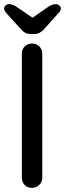

<svg xmlns="http://www.w3.org/2000/svg" viewBox="-23 -911 315 931"><path d="M132 0Q110 0 96.5 -14Q83 -28 83 -49V-652Q83 -672 97 -686Q111 -700 133 -700Q153 -700 167.5 -686Q182 -672 182 -652V-49Q182 -28 167 -14Q152 0 132 0ZM272 -870Q272 -864 269.5 -859Q267 -854 259 -846L191 -770Q180 -758 168.5 -752Q157 -746 141 -746H127Q111 -746 99.5 -752Q88 -758 78 -770L9 -846Q3 -853 0 -858.5Q-3 -864 -3 -870Q-3 -878 4 -884.5Q11 -891 22 -891Q39 -891 63 -874L135 -825L205 -874Q229 -891 246 -891Q257 -891 264.5 -884.5Q272 -878 272 -870Z"/></svg>

Font: Quicksand Medium
Style: Regular
Weight: 500
Designer: Andrew Paglinawan
Foundry: Andrew Paglinawan
Version: Version 3.000